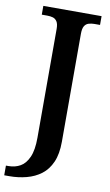

<svg xmlns="http://www.w3.org/2000/svg" viewBox="-120 -765 605 1055"><g transform="rotate(10 182.5 -237.0)"><path d="M-17 240V186H-3Q34 186 63 169.5Q92 153 109.5 113.5Q127 74 127 5V-602Q127 -630 118 -643.5Q109 -657 95 -661Q81 -665 64 -665H33V-714H358V-665H327Q310 -665 295 -660.5Q280 -656 271.5 -642Q263 -628 263 -598V4Q263 72 243 117.5Q223 163 188 189.5Q153 216 107 228Q61 240 12 240Z"/></g></svg>

Font: Noto Serif Kannada SemiBold
Style: Regular
Weight: 600
Version: Version 2.003